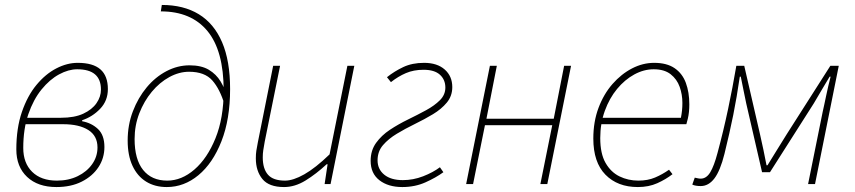

<svg xmlns="http://www.w3.org/2000/svg" viewBox="-20 -744 3456 776"><path d="M208 12Q133 12 89.5 -29Q46 -70 46 -140Q46 -226 68.5 -291.5Q91 -357 127.5 -401Q164 -445 207.5 -467.5Q251 -490 294 -490Q356 -490 386 -463.5Q416 -437 416 -384Q416 -337 385 -304.5Q354 -272 312 -258V-254Q350 -247 376 -222.5Q402 -198 402 -150Q402 -105 378 -68.5Q354 -32 310.5 -10Q267 12 208 12ZM210 -14Q257 -14 294 -32Q331 -50 352.5 -80.5Q374 -111 374 -148Q374 -195 337 -218.5Q300 -242 235 -242H69L74 -268H226Q281 -268 316.5 -284.5Q352 -301 370 -327Q388 -353 388 -382Q388 -464 292 -464Q257 -464 219 -443.5Q181 -423 148 -382.5Q115 -342 94.5 -282.5Q74 -223 74 -146Q74 -85 110 -49.5Q146 -14 210 -14Z M654 12Q606 12 570.5 -10Q535 -32 515.5 -74Q496 -116 496 -176Q496 -239 517 -294Q538 -349 573 -391Q608 -433 653 -456.5Q698 -480 746 -480Q794 -480 824 -462Q854 -444 871.5 -415Q889 -386 898 -352L888 -320Q869 -384 838 -419Q807 -454 744 -454Q704 -454 664.5 -432.5Q625 -411 593.5 -373Q562 -335 543 -286Q524 -237 524 -182Q524 -100 558.5 -57Q593 -14 656 -14Q714 -14 766 -59Q818 -104 851 -185.5Q884 -267 884 -378Q884 -539 818.5 -618.5Q753 -698 630 -698L634 -724Q722 -724 783.5 -686.5Q845 -649 877.5 -573.5Q910 -498 910 -384Q910 -262 875 -173Q840 -84 782 -36Q724 12 654 12Z M1128 12Q1067 12 1040.5 -20.5Q1014 -53 1014 -104Q1014 -122 1016 -134.5Q1018 -147 1022 -168L1084 -478H1112L1050 -172Q1046 -150 1044 -136.5Q1042 -123 1042 -108Q1042 -62 1063 -38Q1084 -14 1132 -14Q1165 -14 1210 -39.5Q1255 -65 1312 -120L1384 -478H1412L1316 0H1292L1304 -80H1300Q1258 -41 1215 -14.5Q1172 12 1128 12Z M1606 12Q1549 12 1513.5 -15.5Q1478 -43 1478 -94Q1478 -136 1500 -166.5Q1522 -197 1556 -219.5Q1590 -242 1629 -261Q1668 -280 1702 -298.5Q1736 -317 1758 -339Q1780 -361 1780 -390Q1780 -422 1758 -442Q1736 -462 1692 -462Q1652 -462 1620.5 -448.5Q1589 -435 1560 -412L1544 -432Q1574 -456 1610 -473Q1646 -490 1694 -490Q1747 -490 1777.5 -463Q1808 -436 1808 -392Q1808 -356 1786 -329.5Q1764 -303 1730 -282.5Q1696 -262 1657 -243Q1618 -224 1584 -203.5Q1550 -183 1528 -157.5Q1506 -132 1506 -96Q1506 -60 1533 -38Q1560 -16 1608 -16Q1650 -16 1690 -31.5Q1730 -47 1758 -68L1772 -48Q1742 -26 1699.5 -7Q1657 12 1606 12Z M1864 0 1960 -478H1988L1946 -264H2218L2260 -478H2288L2192 0H2164L2212 -238H1940L1892 0Z M2558 12Q2476 12 2427 -38Q2378 -88 2378 -184Q2378 -252 2399 -308Q2420 -364 2455.5 -404.5Q2491 -445 2534.5 -467.5Q2578 -490 2624 -490Q2675 -490 2706.5 -468.5Q2738 -447 2752 -409Q2766 -371 2766 -322Q2766 -306 2764.5 -291.5Q2763 -277 2760 -264.5Q2757 -252 2754 -242H2402L2408 -268H2732Q2735 -283 2736.5 -297.5Q2738 -312 2738 -328Q2738 -362 2727 -393Q2716 -424 2690.5 -444Q2665 -464 2622 -464Q2582 -464 2543.5 -443Q2505 -422 2474 -384.5Q2443 -347 2424.5 -296Q2406 -245 2406 -186Q2406 -123 2427.5 -85.5Q2449 -48 2484 -31Q2519 -14 2560 -14Q2598 -14 2627.5 -26.5Q2657 -39 2684 -58L2698 -40Q2671 -19 2636.5 -3.5Q2602 12 2558 12Z M2812 8Q2802 8 2793 6.5Q2784 5 2778 2L2788 -26Q2793 -25 2799.5 -23.5Q2806 -22 2812 -22Q2835 -22 2850.5 -47.5Q2866 -73 2880 -126Q2904 -215 2922.5 -302.5Q2941 -390 2956 -478H2988L3052 -200Q3059 -170 3065.5 -138.5Q3072 -107 3078 -76H3082Q3102 -108 3121.5 -140Q3141 -172 3160 -202L3336 -478H3370L3274 0H3246L3305 -292Q3308 -305 3311.5 -321.5Q3315 -338 3319 -357Q3323 -376 3327.5 -395.5Q3332 -415 3337 -434H3333Q3316 -406 3300.5 -379.5Q3285 -353 3269 -326L3092 -48H3060L2996 -326Q2990 -354 2985 -379.5Q2980 -405 2974 -434H2970Q2958 -351 2943.5 -279Q2929 -207 2908 -122Q2891 -54 2867.5 -23Q2844 8 2812 8Z"/></svg>

Font: Source Sans 3
Style: Italic
Weight: 200
Italic angle: -11°
Designer: Paul D. Hunt
Foundry: Adobe
Version: Version 3.046;hotconv 1.0.118;makeotfexe 2.5.65603